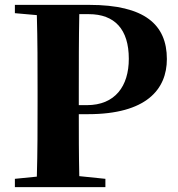

<svg xmlns="http://www.w3.org/2000/svg" viewBox="-20 -767 730 787"><path d="M344 -709C450 -709 508 -647 508 -526C508 -414 452 -336 336 -336H303V-395C303 -501 303 -606 305 -709ZM341 -299C579 -299 664 -400 664 -525C664 -666 573 -747 346 -747H41V-713L131 -705C134 -602 134 -499 134 -395V-351C134 -247 134 -144 131 -43L41 -34V0H412V-34L305 -45C303 -135 303 -224 303 -299Z"/></svg>

Font: Noto Serif TC Black
Style: Regular
Weight: 900
Version: Version 1.001;PS 1.001;hotconv 16.6.54;makeotf.lib2.5.65590